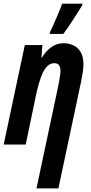

<svg xmlns="http://www.w3.org/2000/svg" viewBox="-27 -792 500 1052"><path d="M172.9 240.2 292 -319.8Q296.4 -343.3 300.3 -365.7Q304.2 -388.2 304.2 -404.8Q304.2 -424.8 296.1 -435.3Q288.1 -445.8 270 -445.8Q246.6 -445.8 228.8 -426Q210.9 -406.2 197.8 -370.6Q184.6 -335 173.8 -287.1L113.8 0H-6.8L108.9 -544.9H205.1L200.2 -477.1H203.1Q218.3 -501.5 236.6 -519Q254.9 -536.6 276.1 -545.9Q297.4 -555.2 320.8 -555.2Q349.6 -555.2 374.5 -543.9Q399.4 -532.7 414.8 -507.3Q430.2 -481.9 430.2 -439Q430.2 -420.9 426.8 -397.9Q423.3 -375 418 -348.1L293 240.2ZM244.6 -606 248 -619.1Q254.4 -630.9 263.7 -651.6Q272.9 -672.4 283 -695.6Q293 -718.8 301.3 -739.5Q309.6 -760.3 314 -772H424.8L422.9 -762.2Q414.6 -748.5 401.4 -727.5Q388.2 -706.5 373 -683.3Q357.9 -660.2 344 -639.6Q330.1 -619.1 319.8 -606Z"/></svg>

Font: Open Sans Condensed
Style: Italic
Weight: 400
Width: 3
Italic angle: -12°
Designer: Monotype Design Team
Foundry: Monotype Imaging Inc.
Version: Version 3.000